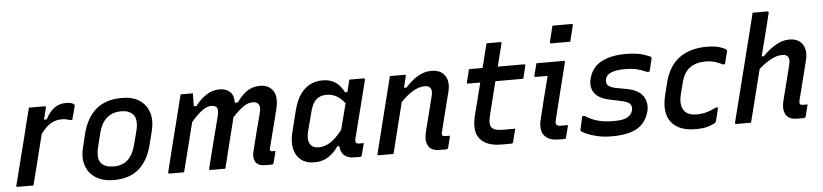

<svg xmlns="http://www.w3.org/2000/svg" viewBox="-46 -1043 5641 1316"><g transform="rotate(-5 2775.0 -385.0)"><path d="M140 0H31Q20 0 23 -11Q25 -17 33 -48.5Q41 -80 53 -128Q65 -176 79 -231Q93 -286 106.5 -339.5Q120 -393 130 -435Q138 -466 144.5 -491.5Q151 -517 155 -534H263Q274 -534 271 -523Q267 -507 262 -486.5Q257 -466 251 -443H269Q296 -494 330 -519Q364 -544 412 -544Q434 -544 447.5 -539.5Q461 -535 466 -530Q470 -526 469 -520Q462 -495 457 -473Q452 -451 444 -425H427Q417 -429 404 -432Q391 -435 371 -435Q333 -435 299 -416.5Q265 -398 227 -347Q206 -264 183 -171.5Q160 -79 140 0Z M796 -545Q867 -545 914 -515Q961 -485 979.5 -430.5Q998 -376 981 -304L958 -213Q932 -104 867 -46.5Q802 11 692 11Q618 11 569 -20Q520 -51 501.5 -105.5Q483 -160 501 -231L523 -322Q551 -432 618 -488.5Q685 -545 796 -545ZM783 -454Q722 -454 683.5 -420Q645 -386 629 -324L603 -220Q595 -188 597 -158Q599 -128 618 -108Q630 -96 650.5 -89Q671 -82 699 -82Q760 -82 796.5 -116Q833 -150 849 -211L876 -314Q884 -346 882 -377.5Q880 -409 860 -428Q848 -440 829.5 -447Q811 -454 783 -454Z M1199 -534H1283Q1283 -534 1283 -518.5Q1283 -503 1282.5 -482Q1282 -461 1282 -445H1300Q1336 -492 1377.5 -518.5Q1419 -545 1466 -545Q1512 -545 1538.5 -520.5Q1565 -496 1564 -445H1585Q1617 -492 1655.5 -518.5Q1694 -545 1746 -545Q1805 -545 1834.5 -503Q1864 -461 1844 -378Q1838 -352 1827 -309.5Q1816 -267 1803 -215.5Q1790 -164 1776 -110Q1775 -106 1775 -102.5Q1775 -99 1777 -96Q1782 -91 1791 -91H1813Q1808 -71 1803 -51Q1798 -31 1793 -11Q1790 0 1779 0H1738Q1685 0 1668 -29.5Q1651 -59 1662 -101Q1680 -173 1697.5 -241.5Q1715 -310 1728 -358Q1739 -399 1727.5 -418Q1716 -437 1685 -437Q1654 -437 1621.5 -414.5Q1589 -392 1546 -346Q1534 -296 1511.5 -207.5Q1489 -119 1460 0H1358Q1346 0 1350 -11Q1374 -109 1397.5 -201Q1421 -293 1438 -358Q1450 -406 1439 -421.5Q1428 -437 1402 -437Q1371 -437 1336.5 -411.5Q1302 -386 1261 -337Q1242 -262 1220.5 -175Q1199 -88 1176 0H1076Q1064 0 1068 -11Q1094 -117 1120.5 -222.5Q1147 -328 1174 -434Q1181 -463 1187.5 -489Q1194 -515 1199 -534Z M2175 -545Q2228 -545 2264 -521Q2300 -497 2323 -450H2339Q2343 -468 2348 -487.5Q2353 -507 2360 -534H2457Q2469 -534 2466 -522Q2441 -423 2415 -320.5Q2389 -218 2366 -127Q2357 -92 2388 -92H2421Q2416 -72 2410 -50.5Q2404 -29 2399 -9Q2398 0 2388 0H2348Q2302 0 2277.5 -23Q2253 -46 2252 -86H2238Q2207 -40 2166.5 -15Q2126 10 2072 10Q2017 10 1981.5 -17.5Q1946 -45 1934.5 -94Q1923 -143 1939 -208L1974 -348Q1992 -422 2022.5 -465Q2053 -508 2092 -526.5Q2131 -545 2175 -545ZM2060 -108Q2077 -90 2110 -90Q2150 -90 2189 -113.5Q2228 -137 2274 -196Q2286 -241 2297 -285.5Q2308 -330 2320 -375Q2295 -408 2264 -426Q2233 -444 2195 -444Q2152 -444 2124.5 -420.5Q2097 -397 2082 -339L2048 -208Q2030 -137 2060 -108Z M2639 -534H2739Q2751 -534 2747 -523Q2742 -504 2737.5 -484.5Q2733 -465 2728 -446H2746Q2787 -493 2832 -519Q2877 -545 2924 -545Q2990 -545 3018 -502Q3046 -459 3029 -392Q3012 -323 2995 -257.5Q2978 -192 2961 -122Q2955 -104 2963 -96Q2968 -91 2982 -91H3014Q3009 -71 3004 -51Q2999 -31 2994 -11Q2991 0 2980 0H2934Q2877 0 2857 -35.5Q2837 -71 2850 -126Q2867 -191 2881.5 -250.5Q2896 -310 2913 -376Q2921 -411 2909.5 -427.5Q2898 -444 2870 -444Q2834 -444 2793 -421.5Q2752 -399 2704 -349Q2682 -262 2660.5 -174.5Q2639 -87 2617 0H2516Q2504 0 2508 -11Q2534 -117 2561 -223Q2588 -329 2614 -435Q2622 -466 2628.5 -491.5Q2635 -517 2639 -534Z M3464 -100Q3457 -77 3452 -55.5Q3447 -34 3441 -11Q3438 0 3427 0H3359Q3259 0 3214 -52.5Q3169 -105 3195 -212Q3210 -269 3224 -324.5Q3238 -380 3252 -436H3170Q3158 -436 3161 -447Q3167 -470 3172.5 -490.5Q3178 -511 3183 -534H3276Q3281 -551 3285.5 -568.5Q3290 -586 3294 -604L3318 -700H3412Q3424 -700 3420 -689Q3410 -650 3400.5 -611.5Q3391 -573 3381 -534H3561Q3573 -534 3569 -523Q3564 -500 3559 -479.5Q3554 -459 3548 -436H3356Q3342 -380 3328 -323.5Q3314 -267 3300 -211Q3282 -143 3303 -121Q3314 -109 3333 -104.5Q3352 -100 3380 -100Z M3647 -534H3834Q3845 -534 3842 -523Q3818 -428 3794.5 -333.5Q3771 -239 3747 -142Q3738 -111 3748 -101Q3756 -93 3779 -93H3826Q3821 -73 3815.5 -51.5Q3810 -30 3805 -9Q3803 0 3792 0H3759Q3704 0 3675 -19.5Q3646 -39 3639 -72Q3632 -105 3642 -145Q3660 -221 3678.5 -294.5Q3697 -368 3716 -441H3634Q3623 -441 3626 -452Q3631 -472 3636.5 -493Q3642 -514 3647 -534ZM3779 -781H3910Q3921 -781 3918 -770L3891 -661H3760Q3749 -661 3752 -672Z M4143 -93Q4208 -93 4236 -110Q4264 -127 4271 -154Q4278 -179 4265.5 -197Q4253 -215 4206 -225L4130 -241Q4053 -256 4023 -297Q3993 -338 4008 -397Q4028 -474 4093.5 -509Q4159 -544 4260 -544Q4335 -544 4381.5 -529.5Q4428 -515 4435 -507Q4438 -503 4436 -497Q4431 -474 4425.5 -453Q4420 -432 4415 -409H4397Q4363 -425 4328.5 -433Q4294 -441 4246 -441Q4128 -441 4113 -386Q4107 -362 4117.5 -345.5Q4128 -329 4169 -319L4250 -304Q4330 -289 4360 -243Q4390 -197 4376 -140Q4354 -59 4292 -24.5Q4230 10 4120 10Q4063 10 4018.5 -0.5Q3974 -11 3945.5 -24Q3917 -37 3909 -46Q3907 -50 3908 -55Q3914 -82 3919 -103.5Q3924 -125 3928 -145H3945Q3986 -119 4031 -106Q4076 -93 4143 -93Z M4820 -545Q4876 -545 4911.5 -533Q4947 -521 4954 -512Q4957 -507 4956 -502Q4950 -480 4945 -459Q4940 -438 4934 -415H4918Q4896 -427 4868 -436Q4840 -445 4801 -445Q4738 -445 4695 -415Q4652 -385 4634 -312L4615 -237Q4597 -164 4624 -125Q4649 -89 4711 -89Q4750 -89 4782 -98.5Q4814 -108 4845 -124H4861Q4856 -102 4850 -77.5Q4844 -53 4838 -31Q4837 -26 4833 -22Q4820 -12 4787 -0.5Q4754 11 4695 11Q4580 11 4529 -53.5Q4478 -118 4506 -236L4527 -321Q4556 -437 4630.5 -491Q4705 -545 4820 -545Z M5387 -545Q5451 -545 5478.5 -502Q5506 -459 5489 -392Q5472 -324 5455 -257.5Q5438 -191 5421 -122Q5417 -104 5423 -96Q5429 -91 5443 -91H5474Q5469 -71 5464 -51Q5459 -31 5454 -11Q5451 0 5440 0H5394Q5337 0 5317 -35.5Q5297 -71 5310 -126Q5327 -191 5341.5 -250.5Q5356 -310 5373 -376Q5381 -411 5369.5 -427.5Q5358 -444 5330 -444Q5261 -444 5168 -362Q5145 -272 5122.5 -181Q5100 -90 5077 0H4976Q4964 0 4968 -11Q5008 -171 5048.5 -331Q5089 -491 5129 -651Q5137 -682 5143 -707.5Q5149 -733 5153 -750H5255Q5265 -750 5263 -739Q5245 -666 5226.5 -592.5Q5208 -519 5189 -446H5204Q5250 -493 5295.5 -519Q5341 -545 5387 -545Z"/></g></svg>

Font: Recursive Sn Lnr St Med
Style: Italic
Weight: 500
Italic angle: -15°
Version: Version 1.079;hotconv 1.0.112;makeotfexe 2.5.65598; ttfautoh